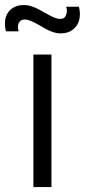

<svg xmlns="http://www.w3.org/2000/svg" viewBox="-56 -762 346 782"><path d="M191.5 -626C211 -626 227.5 -631 240.5 -641C266 -660.5 269.5 -688.5 269.5 -705C269.5 -714.5 268 -724 265.5 -734.5H213.5C215.5 -728 216.5 -722.5 216.5 -717C216.5 -710.5 214.5 -704 211 -696.5C207.5 -689 200 -685 188.5 -685C172.5 -685 157.5 -693 128 -709.5C92 -730 68.5 -741.5 41 -741.5C22 -741.5 6 -737 -7 -727.5C-33 -708.5 -36 -681 -36 -664.5C-36 -655 -34.5 -645 -32 -634.5H20C18 -640.5 17 -646.5 17 -652C17 -655.5 17.5 -682.5 44.5 -682.5C61 -682.5 76 -675 105.5 -658.5C141 -637 165 -626 191.5 -626ZM153.5 0V-540H80V0Z"/></svg>

Font: Vela Sans
Style: Regular
Weight: 400
Designer: Principal design: Mikhail Sharanda - project Manrope.
Design modification: Ravid Balaliev
Foundry: Mikhail Sharanda
Version: Version 1.001